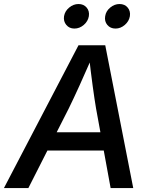

<svg xmlns="http://www.w3.org/2000/svg" viewBox="-42 -958 767 978"><path d="M-22 0 357.9 -727.5H494.1L636.7 0H521.5L447.3 -405.3Q439.5 -451.2 430.2 -519.3Q420.9 -587.4 410.2 -681.2H433.6Q394 -590.8 363.3 -522.9Q332.5 -455.1 308.1 -405.3L102.5 0ZM150.9 -191.4 166 -284.2H542.5L527.3 -191.4ZM546.4 -812.5Q520 -812.5 504.6 -831.1Q489.3 -849.6 493.7 -875.5Q497.6 -901.4 519.3 -919.4Q541 -937.5 566.9 -937.5Q593.3 -937.5 608.4 -919.4Q623.5 -901.4 619.6 -875.5Q615.2 -849.6 593.8 -831.1Q572.3 -812.5 546.4 -812.5ZM336.9 -812.5Q311 -812.5 295.7 -831.1Q280.3 -849.6 284.2 -875.5Q288.6 -901.4 310.3 -919.4Q332 -937.5 357.9 -937.5Q384.3 -937.5 399.4 -919.4Q414.6 -901.4 410.6 -875.5Q406.2 -849.6 384.8 -831.1Q363.3 -812.5 336.9 -812.5Z"/></svg>

Font: Inter 16pt Medium
Style: Italic
Weight: 500
Italic angle: -9.3988°
Version: Version 4.001;git-66647c0bb